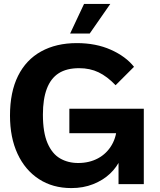

<svg xmlns="http://www.w3.org/2000/svg" viewBox="-20 -940 816 980"><path d="M585 -260H334V-385H714V0H585ZM616 -223Q616 -175 596.5 -131Q577 -87 541.5 -53.5Q506 -20 455.5 0Q405 20 344 20Q249 20 178.5 -26Q108 -72 69.5 -155Q31 -238 31 -350Q31 -470 72 -552.5Q113 -635 190 -677.5Q267 -720 372 -720Q470 -720 546 -686Q622 -652 664 -599L570 -505Q527 -550 483 -571Q439 -592 384 -592Q320 -592 279.5 -566Q239 -540 219 -487Q199 -434 199 -355Q199 -264 222.5 -209.5Q246 -155 286.5 -131.5Q327 -108 379 -108Q436 -108 480.5 -132Q525 -156 551 -201Q577 -246 577 -307ZM409 -920H543L438 -769H338Z"/></svg>

Font: Moderustic
Style: Bold
Weight: 700
Designer: Tural Alisoy
Foundry: TAFT Foundry
Version: Version 2.120